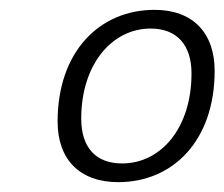

<svg xmlns="http://www.w3.org/2000/svg" viewBox="-20 -746 456 390"><path d="M220 -376C332 -376 416 -461 416 -602C416 -680 371 -726 294 -726C182 -726 97 -641 97 -499C97 -422 142 -376 220 -376ZM228 -414C174 -414 145 -447 145 -505C145 -616 208 -688 286 -688C339 -688 369 -655 369 -597C369 -486 307 -414 228 -414Z"/></svg>

Font: Geist ExtraLight
Style: Italic
Weight: 200
Italic angle: -12°
Designer: Basement.studio, Andrés Briganti, Mateo Zaragoza
Foundry: Basement.studio, Vercel, Andrés Briganti, Guido Ferreyra, Mateo Zaragoza
Version: Version 1.500